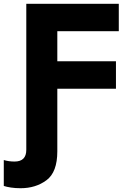

<svg xmlns="http://www.w3.org/2000/svg" viewBox="-77 -734 697 1015"><path d="M32 261Q112 261 169 218.5Q226 176 226 66V-265H536V-410H226V-569H551V-714H62V58Q62 120 0 120Q-31 120 -57 112V249Q-42 254 -19 257.5Q4 261 32 261Z"/></svg>

Font: Noto Sans Mono Extra
Style: Regular
Weight: 800
Designer: Monotype Design Team
Foundry: Monotype Imaging Inc.
Version: Version 1.900